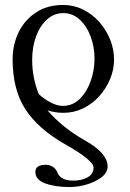

<svg xmlns="http://www.w3.org/2000/svg" viewBox="-20 -617 526 776"><path d="M261 139Q203 139 162 124Q123 109 123 78Q123 49 164 49Q181 49 193.5 57Q206 65 213 82Q226 113 276 113Q311 113 334.5 99.5Q358 86 358 60Q358 31 243 -34Q134 -96 82.5 -175.5Q31 -255 31 -377Q31 -437 55.5 -487Q80 -537 126 -567Q172 -597 235 -597Q278 -597 315.5 -578.5Q353 -560 381 -528.5Q409 -497 425 -457.5Q441 -418 441 -376Q441 -336 425 -297.5Q409 -259 381 -228Q353 -197 316 -179Q279 -161 236 -161Q220 -161 203.5 -163.5Q187 -166 172 -171Q202 -136 240 -105.5Q278 -75 324 -49Q415 2 415 56Q415 80 391.5 98.5Q368 117 332.5 128Q297 139 261 139ZM234 -189Q273 -189 301.5 -216.5Q330 -244 346 -288Q362 -332 362 -380Q362 -427 346.5 -469Q331 -511 302.5 -537.5Q274 -564 236 -564Q198 -564 169.5 -538Q141 -512 125.5 -469Q110 -426 110 -375Q110 -338 117 -303Q124 -268 137 -236Q192 -189 234 -189Z"/></svg>

Font: Junicode VF
Style: Regular
Weight: 400
Designer: Peter S. Baker
Version: Version 2.213